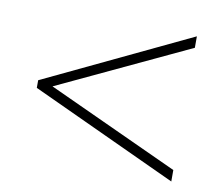

<svg xmlns="http://www.w3.org/2000/svg" viewBox="-58 -659 687 594"><g transform="rotate(10 285.0 -362.0)"><path d="M515 -134V-170L102 -360L515 -554V-590L55 -371V-347Z"/></g></svg>

Font: Noto Sans Canadian Aboriginal ExtraLight
Style: Regular
Weight: 200
Designer: Monotype Design Team, Typotheque's Kevin King
Foundry: Monotype Imaging Inc.
Version: Version 2.004